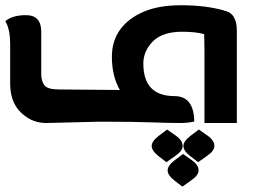

<svg xmlns="http://www.w3.org/2000/svg" viewBox="-38 -460 955 718"><path d="M331.5 -4.9 135.3 0Q93.8 0 62.5 -21.5Q0 -62 0 -146.5V-295.9Q0 -320.8 -4.2 -342.8Q-8.3 -364.7 -18.1 -380.9Q8.3 -403.3 59.1 -403.3Q116.2 -403.3 116.2 -341.8V-184.6Q116.2 -155.8 128.4 -140.6Q140.6 -125.5 182.6 -125.5L410.2 -123.5Q380.4 -175.8 380.4 -247.6Q380.4 -306.2 410.6 -348.4Q440.9 -390.6 497.6 -415.5Q554.2 -440.4 640.1 -440.4Q730 -440.4 799.8 -420.9L799.3 -420.4Q847.7 -412.1 847.7 -345.2V0H726.6V-271.5L725.6 -330.6Q725.6 -331.5 725.1 -332.5Q693.4 -341.3 643.6 -341.3Q568.8 -341.3 533.4 -304.9Q498 -268.6 498 -222.7Q498 -100.6 614.7 -100.6Q687 -100.6 688.5 -5.4Q663.6 0 635.7 0Q591.8 0 529.5 -2.4Q467.3 -4.9 331.5 -4.9ZM586.9 24.4 619.1 46.9Q645 64.9 645 85.9Q645 104 618.2 122.6L584.5 146.5L555.7 124.5Q529.3 104 529.3 85.9Q529.3 68.4 555.2 48.3ZM705.6 24.4 737.8 46.9Q763.7 64.9 763.7 85.9Q763.7 104 736.8 122.6L703.1 146.5L674.3 124.5Q647.9 104 647.9 85.9Q647.9 68.4 673.8 48.3ZM646.5 115.7 678.2 138.2Q704.6 156.2 704.6 177.2Q704.6 195.3 677.7 213.9L644 237.8L615.2 215.8Q588.9 195.3 588.9 177.2Q588.9 159.7 614.7 139.6Z"/></svg>

Font: ALMAS
Style: Bold
Weight: 700
Designer: ALMAS Font/ by Husham Jawad Kadhim, derived from the Bainsely font by/ Paul James MIller
Foundry: High-Logic / Made with FontCreator
Version: Version 1.411;September 19, 2021;FontCreator 14.0.0.2814 32-